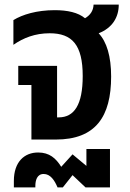

<svg xmlns="http://www.w3.org/2000/svg" viewBox="-20 -604 561 831"><path d="M461 -273C461 -360 442 -423 407 -460C466 -483 494 -529 494 -584H385C384 -557 370 -538 348 -525C318 -550 272 -560 217 -560C139 -560 77 -541 38 -517V-410C81 -440 132 -460 195 -460C292 -460 338 -410 338 -275C338 -150 301 -96 234 -96H227V-319H59V-236H116V0H221C394 0 461 -99 461 -273ZM133 201C133 177 140 149 169 149C198 149 216 176 229 207H252L294 154L350 207H456V41H354V114L294 64L245 118C222 81 194 56 145 56C86 56 40 96 40 179V207H133Z"/></svg>

Font: Noto Sans Thai SemiCondensed Semi
Style: Regular
Weight: 600
Width: 4
Designer: Monotype Design Team
Foundry: Monotype Imaging Inc.
Version: Version 1.901